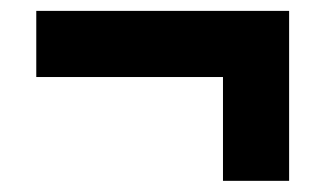

<svg xmlns="http://www.w3.org/2000/svg" viewBox="-20 -422 592 344"><path d="M45 -402.5H498V-284H45ZM498 -362V-98H379.5V-362Z"/></svg>

Font: Newsreader 9pt ExtraBold
Style: Regular
Weight: 800
Designer: Hugues Gentile
Foundry: Production Type
Version: Version 1.003